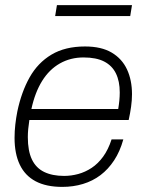

<svg xmlns="http://www.w3.org/2000/svg" viewBox="-20 -720 572 752"><path d="M224 12Q161 12 119.5 -10Q78 -32 57.5 -75Q37 -118 37 -180Q37 -206 40 -232.5Q43 -259 48 -284Q64 -360 96 -417Q128 -474 181.5 -506Q235 -538 313 -538Q377 -538 417.5 -514Q458 -490 477.5 -448Q497 -406 497 -351Q497 -328 493.5 -302.5Q490 -277 484 -250H95Q92 -231 90.5 -214.5Q89 -198 89 -183Q89 -129 105 -95.5Q121 -62 153 -46.5Q185 -31 231 -31Q259 -31 286.5 -38.5Q314 -46 339 -62.5Q364 -79 384 -106.5Q404 -134 417 -174H463Q450 -127 427 -92Q404 -57 373.5 -34Q343 -11 305 0.5Q267 12 224 12ZM103 -293H443Q446 -311 447.5 -327Q449 -343 449 -358Q449 -402 434 -432.5Q419 -463 388 -479Q357 -495 307 -495Q256 -495 214.5 -471.5Q173 -448 145 -403Q117 -358 103 -293ZM196 -657 203 -700H497L490 -657Z"/></svg>

Font: Archivo SemiBold Thin
Style: Italic
Weight: 250
Italic angle: -10°
Version: Version 2.001